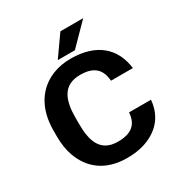

<svg xmlns="http://www.w3.org/2000/svg" viewBox="-205 -1061 1170 1227"><g transform="rotate(-30 380.0 -447.5)"><path d="M381.3 -110C250.2 -110 221.8 -210.6 221.8 -332V-379C221.8 -507.2 256.7 -601 383.5 -601C484.8 -601 530.5 -556.3 536.4 -470H698.1C679.2 -624.7 573.4 -721 383.5 -721C334.4 -721 289.8 -713 249.8 -697C128.8 -648.5 59 -536.5 59 -378V-332C59 -279.3 66.5 -231.8 81.5 -189.5C122.5 -74.2 216.7 10 381.3 10C429.7 10 472.8 3.8 510.5 -8.5C615.9 -42.9 687.3 -117.7 697 -237H535.3C529.4 -151.5 481.6 -110 381.3 -110ZM414.3 -905 307.6 -754H434.1L582.6 -905Z"/></g></svg>

Font: Asimov
Style: Wid
Weight: 500
Designer: Google
Version: Version 2.000980; 2014